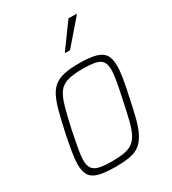

<svg xmlns="http://www.w3.org/2000/svg" viewBox="-181 -830 839 935"><g transform="rotate(-30 239.0 -362.5)"><path d="M194 8Q135 8 100.5 -0.5Q66 -9 51 -31Q36 -53 36 -92Q36 -121 42.5 -160.5Q49 -200 60 -254Q74 -319 86 -365Q98 -411 113 -441Q128 -471 150 -487.5Q172 -504 204.5 -511Q237 -518 285 -518Q344 -518 378.5 -509Q413 -500 428 -478Q443 -456 443 -415Q443 -387 436.5 -347Q430 -307 418 -254Q405 -189 393 -143.5Q381 -98 365.5 -68.5Q350 -39 328.5 -22Q307 -5 274.5 1.5Q242 8 194 8ZM190 -24Q233 -24 261 -29.5Q289 -35 307.5 -49Q326 -63 338.5 -89Q351 -115 361 -155.5Q371 -196 383 -254Q395 -309 402 -347.5Q409 -386 409 -412Q409 -442 398 -458Q387 -474 360.5 -480Q334 -486 289 -486Q237 -486 205 -477Q173 -468 155 -443.5Q137 -419 124 -373Q111 -327 95 -254Q84 -200 77 -161.5Q70 -123 70 -97Q70 -68 81.5 -52Q93 -36 119 -30Q145 -24 190 -24ZM255 -595 256 -600 353 -733H398L397 -728L282 -595Z"/></g></svg>

Font: Saira SemiCondensed Thin
Style: Italic
Weight: 250
Width: 4
Italic angle: -12°
Designer: Hector Gatti with collaboration of the Omnibus-Type team
Foundry: Omnibus-Type
Version: Version 1.101